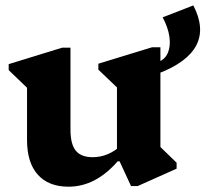

<svg xmlns="http://www.w3.org/2000/svg" viewBox="-20 -681 766 716"><path d="M235.6 15.2Q161 15.2 120.9 -29.7Q80.8 -74.6 80.8 -158.8V-402.6L123.8 -312.4L12.4 -419.6V-441.8L211.8 -503.2H242.8V-197.8Q242.8 -143.6 262.5 -119.2Q282.2 -94.8 325.8 -94.8Q355.4 -94.8 382.3 -106.3Q409.2 -117.8 431.6 -139V-81H420.2Q379.2 -33.4 333 -9.1Q286.8 15.2 235.6 15.2ZM468.6 12.8 426 -79.4H416.2V-404.2L459.2 -314L346.8 -421.2V-443.4L547.2 -504.8H578.2V-100.2L535.6 -174L638.6 -74.2V-52L493.6 12.8ZM586.6 -616.4 701 -660.8Q789 -490.6 569.6 -406.6L517.6 -386.6V-427.8L571.2 -450.2Q596.4 -460.4 606.5 -485.2Q616.6 -510 611.7 -544.3Q606.8 -578.6 586.6 -616.4Z"/></svg>

Font: Platypi Light
Style: Regular
Weight: 300
Designer: David Sargent
Foundry: Bolt Cutter Type
Version: Version 1.200